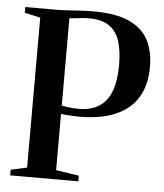

<svg xmlns="http://www.w3.org/2000/svg" viewBox="-53 -797 719 844"><g transform="rotate(5 306.5 -375.0)"><path d="M94.5 -40.5V-702L25 -718V-743H161.5Q188.5 -743 213.5 -744.8Q238.5 -746.5 265.5 -748.2Q292.5 -750 326 -750Q425 -750 483.5 -723.2Q542 -696.5 568 -646.8Q594 -597 594 -528.5Q594 -449.5 561.8 -395.2Q529.5 -341 466.2 -312.8Q403 -284.5 310.5 -283.5Q298 -283.5 279.8 -284.2Q261.5 -285 245.2 -286.2Q229 -287.5 222.5 -288.5V-40.5L324 -25V0H23.5V-25ZM222.5 -325.5Q236 -322 258 -319.8Q280 -317.5 301.5 -317.5Q353 -318.5 388 -340.8Q423 -363 440.5 -409Q458 -455 458 -527Q458 -584.5 445.2 -627.2Q432.5 -670 399.8 -694Q367 -718 307.5 -718Q292 -718 275.8 -716.2Q259.5 -714.5 245.8 -712.8Q232 -711 222.5 -710.5Z"/></g></svg>

Font: Merriweather 120pt SemiBold
Style: Regular
Weight: 600
Version: Version 2.100